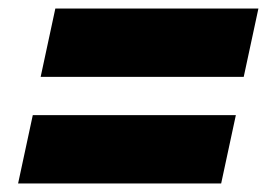

<svg xmlns="http://www.w3.org/2000/svg" viewBox="-20 -532 627 451"><path d="M75.5 -351.5 110 -512H587L552.5 -351.5ZM22.5 -101 57 -261.5H534L499.5 -101Z"/></svg>

Font: Commissioner ExtraBold
Style: Italic
Weight: 800
Italic angle: -12°
Designer: Kostas Bartsokas
Foundry: Kostas Bartsokas
Version: Version 1.000; ttfautohint (v1.8.3)